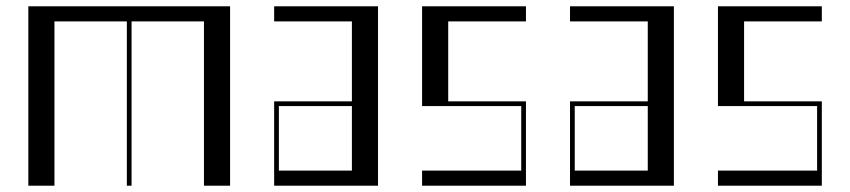

<svg xmlns="http://www.w3.org/2000/svg" viewBox="-20 -590 2701 610"><path d="M70 -570H711V0H628V-522H398V0H383V-522H153V0H70Z M851 -268H1098V-522H851V-570H1181V0H851ZM1098 -48V-253H866V-48Z M1321 -48H1636V-253H1321V-570H1651V-522H1404V-268H1651V0H1321Z M1791 -268H2038V-522H1791V-570H2121V0H1791ZM2038 -48V-253H1806V-48Z M2261 -48H2576V-253H2261V-570H2591V-522H2344V-268H2591V0H2261Z"/></svg>

Font: Facade Sud
Style: Regular
Weight: 100
Designer: Éléonore Fines
Foundry: Velvetyne Type Foundry
Version: Version 1.001;Glyphs 3.2 (3202)